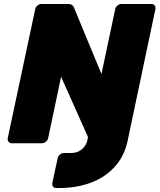

<svg xmlns="http://www.w3.org/2000/svg" viewBox="-20 -720 802 965"><path d="M263 225Q252 225 246.5 217.5Q241 210 243 199L270 75Q272 64 281.5 56.5Q291 49 301 49H335Q360 49 377 40Q394 31 405 16Q416 1 420 -19L422 -32L287 -334L222 -26Q220 -15 210.5 -7.5Q201 0 190 0H39Q29 0 23 -7.5Q17 -15 19 -26L157 -674Q159 -685 168.5 -692.5Q178 -700 188 -700H321Q339 -700 345.5 -692Q352 -684 353 -679L490 -348L559 -674Q561 -685 570.5 -692.5Q580 -700 591 -700H741Q752 -700 757.5 -692.5Q763 -685 761 -674L621 -10Q604 67 555 120Q506 173 434.5 199Q363 225 277 225Z"/></svg>

Font: Rubik ExtraBold
Style: Italic
Weight: 800
Italic angle: -12°
Designer: Hubert and Fischer
Foundry: Hubert and Fischer
Version: Version 2.300;gftools[0.9.30]